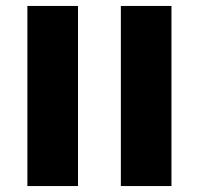

<svg xmlns="http://www.w3.org/2000/svg" viewBox="-20 -625 668 645"><path d="M386 0V-605H556V0ZM72 0V-605H242V0Z"/></svg>

Font: Noto Sans Hebrew ExtraBold
Style: Regular
Weight: 800
Designer: Monotype Design Team
Foundry: Monotype Imaging Inc.
Version: Version 2.003